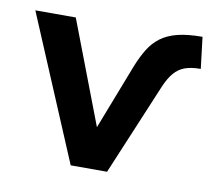

<svg xmlns="http://www.w3.org/2000/svg" viewBox="-62 -578 731 650"><g transform="rotate(10 303.0 -253.0)"><path d="M220 0 11 -496H150L291 -127H279L372 -367Q386 -402 402 -428Q418 -454 441.5 -471.5Q465 -489 499.5 -497.5Q534 -506 584 -506L597 -398Q564 -398 542.5 -390Q521 -382 506 -364.5Q491 -347 478 -317L345 0Z"/></g></svg>

Font: Nunito Sans 9pt
Style: Bold
Weight: 700
Version: Version 3.101;gftools[0.9.27]